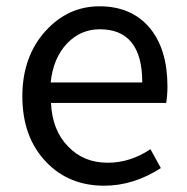

<svg xmlns="http://www.w3.org/2000/svg" viewBox="-20 -577 594 610"><path d="M127 -62Q51 -141 51 -271Q51 -398 126 -480Q197 -557 296 -557Q398 -557 456 -488Q512 -420 512 -302Q512 -276 508 -250H142Q146 -163 196 -112Q245 -60 322 -60Q394 -60 458 -103L491 -43Q404 13 311 13Q199 13 127 -62ZM432 -315Q432 -484 297 -484Q237 -484 194 -440Q149 -393 141 -315Z"/></svg>

Font: Source Han Sans K Regular
Style: Regular
Weight: 400
Designer: Ryoko NISHIZUKA  (kana & ideographs); Paul D. Hunt (Latin, Greek & Cyrillic); Wenlong ZHANG  (bopomofo); Sandoll Communi
Foundry: Adobe Systems Incorporated
Version: Version 1.00 July 18, 2014, initial release